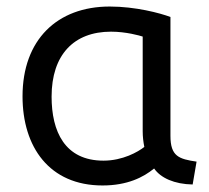

<svg xmlns="http://www.w3.org/2000/svg" viewBox="-20 -553 641 588"><path d="M417 -151C417 -134 419 -118 422 -103C403 -88 356 -61 297 -61C178 -61 138 -151 138 -257C138 -385 206 -456 320 -456C366 -456 408 -444 417 -441ZM452 -37C472 -8 514 11 570 12L582 -58C528 -66 502 -74 502 -137V-501C470 -513 395 -533 316 -533C155 -533 49 -431 49 -258C49 -103 131 15 294 15C370 15 419 -10 452 -37Z"/></svg>

Font: Repo
Style: Regular
Weight: 400
Designer: Stefan Peev
Foundry: Context Ltd
Version: Version 0.000